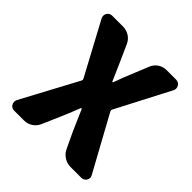

<svg xmlns="http://www.w3.org/2000/svg" viewBox="-195 -895 1047 1047"><g transform="rotate(45 328.0 -372.0)"><path d="M69.3 0Q49.8 0 40 -16.6Q35.2 -25.4 35.2 -34.2Q35.2 -43 39.1 -50.8L213.9 -377Q216.8 -382.8 213.9 -389.6L50.8 -693.4Q46.9 -701.2 46.9 -710Q46.9 -718.8 51.8 -727.5Q62.5 -744.1 82 -744.1H165Q191.4 -744.1 213.9 -730Q236.3 -715.8 247.1 -691.4L283.2 -611.3Q297.9 -579.1 335.9 -491.2Q336.9 -489.3 338.9 -489.3Q340.8 -489.3 341.8 -491.2Q362.3 -547.9 388.7 -611.3L420.9 -690.4Q430.7 -714.8 452.6 -729.5Q474.6 -744.1 501 -744.1H574.2Q593.8 -744.1 604.5 -727.5Q609.4 -718.8 609.4 -709Q609.4 -701.2 605.5 -693.4L443.4 -381.8Q440.4 -375 443.4 -368.2L617.2 -50.8Q622.1 -42 622.1 -34.2Q622.1 -25.4 617.2 -16.6Q606.4 0 586.9 0H503.9Q477.5 0 455.1 -14.2Q432.6 -28.3 420.9 -51.8L377 -144.5Q358.4 -185.5 323.2 -267.6Q322.3 -268.6 320.3 -268.6Q318.4 -268.6 317.4 -267.6Q291 -200.2 266.6 -144.5L226.6 -52.7Q215.8 -28.3 193.8 -14.2Q171.9 0 145.5 0Z"/></g></svg>

Font: Gen Jyuu Gothic Heavy
Style: Bold
Weight: 900
Designer: [Source Han Sans]
Ryoko NISHIZUKA  (kana & ideographs); Paul D. Hunt (Latin, Greek & Cyrillic); Wenlong ZHANG  (bopomofo
Version: Version 1.002.20150607